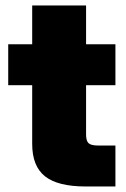

<svg xmlns="http://www.w3.org/2000/svg" viewBox="-20 -676 458 696"><path d="M398.4 -515.6V-367.2H292V-188.5Q292 -165.5 301 -157Q310.1 -148.4 336.9 -148.4H398.4V0H291Q189.5 0 143.1 -36.9Q96.7 -73.7 96.7 -154.3V-367.2H9.8V-515.6H96.7V-656.2H292V-515.6Z"/></svg>

Font: Inter Display Black
Style: Regular
Weight: 900
Designer: Rasmus Andersson
Foundry: rsms
Version: Version 4.000;git-a52131595